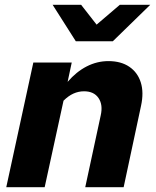

<svg xmlns="http://www.w3.org/2000/svg" viewBox="-20 -775 646 795"><path d="M6 0 118 -516H277L260 -436Q296 -478 339 -500Q382 -522 429 -522Q481 -522 515.5 -498.5Q550 -475 563 -433.5Q576 -392 564 -337L492 0H333L397 -297Q407 -341 388 -369Q369 -397 328 -397Q305 -397 284 -387.5Q263 -378 243 -358L165 0ZM294 -604 198 -755H316L380 -673L476 -755H602L447 -604Z"/></svg>

Font: Red Hat Text
Style: Italic
Weight: 300
Italic angle: -12°
Designer: Pentagram, MCKL
Foundry: Pentagram, MCKL
Version: Version 1.023